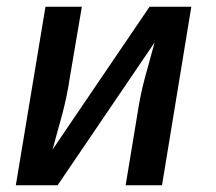

<svg xmlns="http://www.w3.org/2000/svg" viewBox="-20 -550 640 570"><path d="M27 0 115 -530H223L187 -318Q183 -291 177.5 -264.5Q172 -238 165 -211.5Q158 -185 150.5 -159Q143 -133 136 -106L424 -530H548L461 0H353L388 -212Q392 -239 397.5 -265.5Q403 -292 410 -318.5Q417 -345 424.5 -371Q432 -397 439 -424L151 0Z"/></svg>

Font: Iosevka Curly SmBdEx
Style: Italic
Weight: 600
Width: 7
Italic angle: -9°
Monospace: yes
Designer: Belleve Invis
Foundry: Belleve Invis
Version: Version 11.1.0; ttfautohint (v1.8.3)